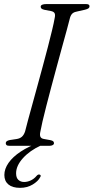

<svg xmlns="http://www.w3.org/2000/svg" viewBox="-20 -720 462 948"><path d="M176.5 -17 181.5 -1.5Q127 23.5 93.2 61Q59.5 98.5 59.5 135.5Q59.5 158 70.8 168.2Q82 178.5 99 178.5Q115.5 178.5 132 170.8Q148.5 163 160.5 148.5Q164.5 144 167.8 142.5Q171 141 175.5 142Q178.5 142.5 180.5 146Q182.5 149.5 178 155.5Q168.5 174.5 141.5 191Q114.5 207.5 79 207.5Q41.5 207.5 21.5 190.8Q1.5 174 1.5 144Q1.5 114 22.2 84.2Q43 54.5 82.2 28.5Q121.5 2.5 176.5 -17ZM179.5 -71Q175.5 -54 179.5 -44.8Q183.5 -35.5 198.5 -33.5L229 -28Q238.5 -26 242.5 -22.5Q246.5 -19 246.5 -13Q246.5 -7 240 -3.5Q233.5 0 223.5 0H28Q16.5 0 12.5 -3.5Q8.5 -7 8.5 -12.5Q8 -18.5 13 -22.5Q18 -26.5 28 -28.5L61.5 -33.5Q78.5 -36 88.5 -45.2Q98.5 -54.5 104 -71.5Q109 -91.5 118.2 -126.2Q127.5 -161 139.8 -205Q152 -249 165.2 -297.5Q178.5 -346 191.8 -395.2Q205 -444.5 216.8 -489.5Q228.5 -534.5 237.2 -571Q246 -607.5 250 -631Q253.5 -646 249.8 -654.2Q246 -662.5 231.5 -665.5L199.5 -671.5Q189 -674 185 -677.5Q181 -681 181 -687Q181 -693.5 188.5 -696.8Q196 -700 210.5 -700H403Q414 -700 418 -697.2Q422 -694.5 422 -689Q422 -682.5 416.8 -678.8Q411.5 -675 399.5 -672L364 -664Q348 -661.5 339.2 -654.8Q330.5 -648 326 -633.5Q320 -609 309.5 -571Q299 -533 286.2 -486.5Q273.5 -440 259.8 -389.5Q246 -339 233 -289.8Q220 -240.5 208.8 -197.2Q197.5 -154 190 -121Q182.5 -88 179.5 -71Z"/></svg>

Font: Fraunces Light
Style: Italic
Weight: 300
Italic angle: -16°
Version: Version 1.000;[b76b70a41]